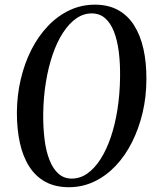

<svg xmlns="http://www.w3.org/2000/svg" viewBox="-20 -772 652 802"><path d="M267.5 10Q211.5 10 170.2 -12.2Q129 -34.5 102.5 -75.8Q76 -117 63.2 -174.5Q50.5 -232 50.5 -302Q51 -374.5 66.8 -441.2Q82.5 -508 111.2 -564.5Q140 -621 180.2 -663.2Q220.5 -705.5 270 -729Q319.5 -752.5 376.5 -752.5Q432.5 -752.5 473.2 -730Q514 -707.5 540.2 -666Q566.5 -624.5 579.2 -567.5Q592 -510.5 591.5 -440.5Q591.5 -368.5 575.8 -301.8Q560 -235 531.5 -178.2Q503 -121.5 463 -79.2Q423 -37 373.5 -13.5Q324 10 267.5 10ZM279.5 -26Q314.5 -26 344.8 -47.2Q375 -68.5 399.8 -107Q424.5 -145.5 442.5 -198.2Q460.5 -251 470.5 -314.2Q480.5 -377.5 481.5 -447.5Q482.5 -506 476.2 -555.2Q470 -604.5 455.8 -640.5Q441.5 -676.5 418.8 -696.2Q396 -716 363 -716Q328.5 -716 298.2 -694.8Q268 -673.5 243 -635Q218 -596.5 200 -544.2Q182 -492 171.8 -429.2Q161.5 -366.5 160.5 -297.5Q160 -238.5 166.2 -189Q172.5 -139.5 187 -103Q201.5 -66.5 224.5 -46.2Q247.5 -26 279.5 -26Z"/></svg>

Font: Merriweather 96pt
Style: Italic
Weight: 400
Italic angle: -7.8°
Version: Version 2.101